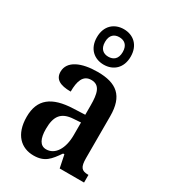

<svg xmlns="http://www.w3.org/2000/svg" viewBox="-199 -914 908 1023"><g transform="rotate(30 255.0 -402.0)"><path d="M256 -596C314 -596 360 -634 360 -705C360 -776 314 -814 256 -814C198 -814 152 -776 152 -705C152 -634 198 -596 256 -596ZM256 -645C227 -645 202 -661 202 -705C202 -749 227 -765 256 -765C286 -765 311 -749 311 -705C311 -661 286 -645 256 -645ZM174 10C242 10 268 -23 306 -78H314L330 0H480V-47H477C437 -47 424 -63 424 -118V-376C424 -501 365 -547 249 -547C150 -547 76 -515 76 -449C76 -404 109 -384 176 -384C176 -449 191 -493 241 -493C294 -493 305 -447 305 -373V-316L234 -313C104 -308 40 -259 40 -151C40 -41 99 10 174 10ZM216 -52C178 -52 161 -87 161 -146C161 -222 186 -262 263 -266L306 -269V-191C306 -109 271 -52 216 -52Z"/></g></svg>

Font: Noto Serif Condensed Semi
Style: Regular
Weight: 600
Width: 3
Designer: Monotype Design Team
Foundry: Monotype Imaging Inc.
Version: Version 1.002